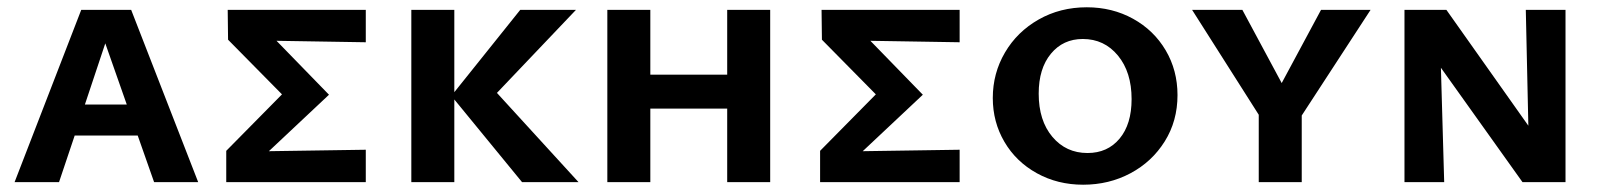

<svg xmlns="http://www.w3.org/2000/svg" viewBox="-20 -500 4397 527"><path d="M358 -128H185L142 0H20L203 -473H340L524 0H403ZM328 -213 269 -381 213 -213Z M984 -384 739 -388 883 -240 718 -85 984 -89V0H601V-86L754 -241L606 -391L605 -473H984Z M1413 0 1227 -227V0H1109V-473H1227V-247L1408 -473H1561L1344 -245L1568 0Z M2094 -473V0H1976V-202H1765V0H1647V-473H1765V-295H1976V-473Z M2614 -384 2369 -388 2513 -240 2348 -85 2614 -89V0H2231V-86L2384 -241L2236 -391L2235 -473H2614Z M2705 -231Q2705 -299 2738.5 -356Q2772 -413 2831 -446.5Q2890 -480 2963 -480Q3033 -480 3090 -448.5Q3147 -417 3179.5 -362Q3212 -307 3212 -239Q3212 -168 3177 -112Q3142 -56 3083 -24.5Q3024 7 2953 7Q2883 7 2826 -24.5Q2769 -56 2737 -110.5Q2705 -165 2705 -231ZM3086 -228Q3086 -302 3048.5 -347.5Q3011 -393 2952 -393Q2898 -393 2864.5 -352.5Q2831 -312 2831 -243Q2831 -169 2868.5 -124.5Q2906 -80 2965 -80Q3020 -80 3053 -119.5Q3086 -159 3086 -228Z M3553 -183V0H3435V-185L3252 -473H3390L3498 -272L3606 -473H3742Z M4277 -473V0H4159L3935 -314L3944 0H3835V-473H3950L4175 -155L4168 -473Z"/></svg>

Font: Ysabeau SC
Style: Bold
Weight: 700
Designer: Christian Thalmann (Catharsis Fonts)
Version: Version 0.003